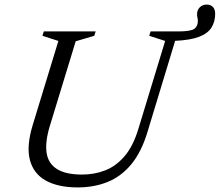

<svg xmlns="http://www.w3.org/2000/svg" viewBox="-20 -807 958 837"><path d="M197 -257Q176 -187.5 183.2 -140.5Q190.5 -93.5 228.8 -69.8Q267 -46 338 -46Q391.5 -46 438.5 -64.2Q485.5 -82.5 522.8 -125.8Q560 -169 583 -244.5L700 -628.5L630.5 -651L636.5 -670H757Q812 -670 827.2 -681.5Q842.5 -693 842.5 -715Q842.5 -723.5 840.8 -730.2Q839 -737 839 -745Q839 -763 850.8 -775Q862.5 -787 881 -787Q899 -787 908.5 -776.2Q918 -765.5 918 -747Q918 -713 902.2 -687.2Q886.5 -661.5 848.5 -646.8Q810.5 -632 743.5 -629L623 -232Q597 -145.5 553.2 -92Q509.5 -38.5 450.2 -14.2Q391 10 318.5 10Q234 10 180.2 -19.5Q126.5 -49 110.5 -109.2Q94.5 -169.5 122.5 -261.5L234.5 -628.5L165 -651L171 -670H397L391 -651L310 -627Z"/></svg>

Font: Newsreader Text
Style: Italic
Weight: 400
Italic angle: -17°
Designer: Hugues Gentile
Foundry: Production Type
Version: Version 1.001